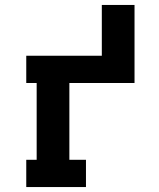

<svg xmlns="http://www.w3.org/2000/svg" viewBox="-20 -755 640 775"><path d="M86 0V-110H128V-420H86V-530H391V-735H523V-420H260V-110H327V0Z"/></svg>

Font: Iosevka Slab XBdEx
Style: Regular
Weight: 800
Width: 7
Monospace: yes
Designer: Belleve Invis
Foundry: Belleve Invis
Version: Version 11.1.0; ttfautohint (v1.8.3)